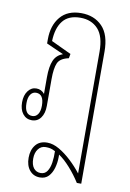

<svg xmlns="http://www.w3.org/2000/svg" viewBox="-92 -613 641 944"><g transform="rotate(10 228.5 -140.5)"><path d="M175 275Q143 275 123.5 251.5Q104 228 104 189Q104 150 124 125Q144 100 182 100Q211 100 242 118Q273 136 303 164Q333 192 357 223V-384Q357 -462 324 -497.5Q291 -533 236 -533Q177 -533 148.5 -497Q120 -461 118 -396L218 -349L214 -327Q171 -318 159.5 -291.5Q148 -265 148 -212V-77Q148 -40 131.5 -17.5Q115 5 87 5Q59 5 42 -16.5Q25 -38 25 -74Q25 -109 41.5 -131Q58 -153 83 -153Q108 -153 124 -133V-216Q124 -270 137 -300Q150 -330 181 -341V-342L96 -380V-401Q96 -470 132 -513Q168 -556 236 -556Q301 -556 341 -515Q381 -474 381 -389V270H359Q335 232 305.5 199Q276 166 249 148Q249 155 249 160Q249 188 241.5 214.5Q234 241 218 258Q202 275 175 275ZM86 -16Q103 -16 113.5 -31Q124 -46 124 -74Q124 -132 85 -132Q68 -132 57.5 -117Q47 -102 47 -74Q47 -16 86 -16ZM175 253Q196 253 207.5 236Q219 219 223 192Q227 165 226 135Q211 127 200.5 125Q190 123 178 123Q155 123 141 141.5Q127 160 127 189Q127 220 140 236.5Q153 253 175 253Z"/></g></svg>

Font: Noto Sans Thai Looped ExtraCondensed Thin
Style: Regular
Weight: 100
Width: 2
Designer: Sasikarn Vongin, Ben Mitchell
Foundry: The Fontpad Ltd
Version: Version 1.001; ttfautohint (v1.8.4.7-5d5b)